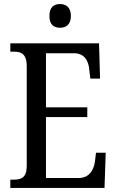

<svg xmlns="http://www.w3.org/2000/svg" viewBox="-20 -928 576 948"><path d="M277 -791C305 -791 330 -806 330 -849C330 -893 305 -908 277 -908C246 -908 224 -893 224 -849C224 -806 246 -791 277 -791ZM31 0H496L502 -174H454L449 -132C443 -88 421 -49 367 -49H207V-350H411V-398H207V-665H346C398 -665 418 -626 421 -582L426 -540H474L469 -714H31V-673H47C83 -673 112 -664 112 -601V-108C112 -51 85 -41 47 -41H31Z"/></svg>

Font: Noto Serif Myanmar Condensed
Style: Regular
Weight: 400
Width: 3
Designer: Ben Mitchell and the Monotype Design Team
Foundry: Monotype Imaging Inc.
Version: Version 2.106